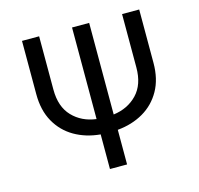

<svg xmlns="http://www.w3.org/2000/svg" viewBox="-105 -840 989 953"><g transform="rotate(-15 389.0 -363.5)"><path d="M602.3 -727.3H690.3V-453.1Q690.3 -370.4 657.1 -311.3Q623.9 -252.1 565.9 -218.4Q507.8 -184.7 433.2 -177.9V0H345.2V-177.9Q270.6 -184.7 212.5 -218.4Q154.5 -252.1 121.3 -311.3Q88.1 -370.4 88.1 -453.1V-727.3H176.1V-453.1Q176.1 -365.1 223.4 -315.7Q270.6 -266.3 345.2 -256.7V-727.3H433.2V-256.7Q507.5 -266.3 554.9 -315.7Q602.3 -365.1 602.3 -453.1Z"/></g></svg>

Font: Inter Alia
Style: Regular
Weight: 400
Designer: Rasmus Andersson (Latin, Greek, Cyrillic etc.) and Evan from Shavian.info (Shavian, old style figures)
Foundry: Shavian.info
Version: Version 0.001;git-37ab20767